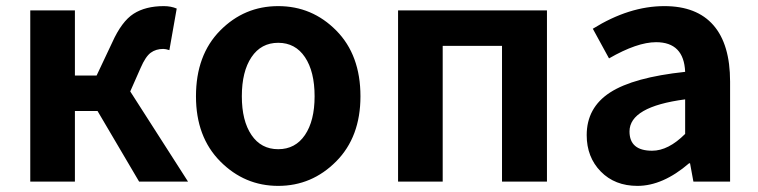

<svg xmlns="http://www.w3.org/2000/svg" viewBox="-20 -594 2479 628"><path d="M406 -295 595 0H435L299 -231H225V0H79V-560H225V-347H296L347 -455Q378 -524 417 -549Q456 -574 516 -574Q539 -574 558 -566L534 -430Q522 -434 514 -434Q490 -434 473 -421.5Q456 -409 440 -372Z M621 -279Q621 -414 700 -494Q779 -574 890 -574Q1001 -574 1080 -494Q1159 -414 1159 -279Q1159 -146 1079.5 -66Q1000 14 890 14Q780 14 700.5 -66Q621 -146 621 -279ZM1009 -279Q1009 -360 977.5 -407Q946 -454 890 -454Q834 -454 802.5 -407Q771 -360 771 -279Q771 -199 802.5 -152.5Q834 -106 890 -106Q946 -106 977.5 -152.5Q1009 -199 1009 -279Z M1282 0V-560H1769V0H1622V-444H1428V0Z M2065 14Q1991 14 1945 -33Q1899 -80 1899 -152Q1899 -242 1975.5 -291.5Q2052 -341 2221 -359Q2217 -456 2126 -456Q2064 -456 1972 -403L1919 -500Q2038 -574 2153 -574Q2259 -574 2313.5 -511.5Q2368 -449 2368 -327V0H2248L2237 -60H2234Q2148 14 2065 14ZM2113 -101Q2166 -101 2221 -156V-269Q2039 -245 2039 -164Q2039 -101 2113 -101Z"/></svg>

Font: Noto Sans Korean Bold
Style: Bold
Weight: 700
Designer: Ryoko NISHIZUKA  (kana & ideographs); Paul D. Hunt (Latin, Greek & Cyrillic); Wenlong ZHANG  (bopomofo); Sandoll Communi
Foundry: Adobe Systems Incorporated
Version: Version 1.000;PS 1;hotconv 1.0.78;makeotf.lib2.5.61930